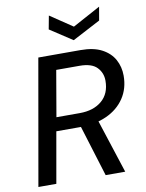

<svg xmlns="http://www.w3.org/2000/svg" viewBox="-98 -986 801 1054"><g transform="rotate(-10 302.5 -458.5)"><path d="M29 0 152 -700H387Q460 -700 506 -675.5Q552 -651 574 -610.5Q596 -570 596 -521Q596 -449 560 -395.5Q524 -342 460 -313Q396 -284 313 -284H179L129 0ZM404 0 308 -311H412L513 0ZM193 -360H323Q400 -360 446.5 -399.5Q493 -439 493 -511Q493 -555 463.5 -585.5Q434 -616 367 -616H237ZM529 -917 516 -842 360 -760 235 -842 249 -917 374 -833Z"/></g></svg>

Font: DM Sans 24pt Medium
Style: Italic
Weight: 500
Italic angle: -10°
Designer: Colophon Foundry, Jonny Pinhorn
Foundry: Colophon Foundry
Version: Version 4.004;gftools[0.9.30]